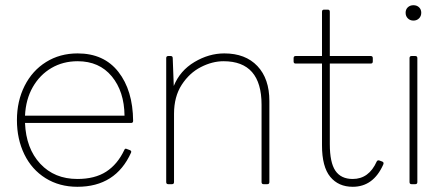

<svg xmlns="http://www.w3.org/2000/svg" viewBox="-20 -707 1710 737"><path d="M45 -246Q45 -319 74.5 -377.5Q104 -436 157 -469Q210 -502 278 -502Q379 -502 434.5 -431Q490 -360 491 -243Q491 -235 483 -235H76Q80 -137 134.5 -78.5Q189 -20 277 -20Q344 -20 387.5 -48Q431 -76 457 -131Q460 -139 467 -135L478 -131Q486 -128 483 -121Q424 10 277 10Q208 10 155 -23Q102 -56 73.5 -114.5Q45 -173 45 -246ZM458 -263Q457 -356 409 -414Q361 -472 278 -472Q222 -472 177.5 -446Q133 -420 106 -373Q79 -326 76 -263Z M626 0Q618 0 618 -8V-484Q618 -492 626 -492H635Q643 -492 643 -484L647 -377Q671 -436 726.5 -469Q782 -502 841 -502Q922 -502 968 -453.5Q1014 -405 1014 -319V-8Q1014 0 1006 0H992Q984 0 984 -8V-305Q984 -472 838 -472Q795 -472 751 -449.5Q707 -427 677.5 -381.5Q648 -336 648 -270V-8Q648 0 640 0Z M1216 -149V-463H1115Q1107 -463 1107 -471V-484Q1107 -492 1115 -492H1216V-662Q1216 -670 1224 -670H1238Q1246 -670 1246 -662V-492H1403Q1411 -492 1411 -484V-471Q1411 -463 1403 -463H1246V-154Q1246 -83 1267.5 -51.5Q1289 -20 1334 -20Q1396 -20 1426 -87Q1429 -93 1436 -91L1447 -87Q1455 -84 1451 -75Q1413 10 1334 10Q1279 10 1247.5 -28.5Q1216 -67 1216 -149Z M1537 -658Q1537 -671 1545.5 -679Q1554 -687 1567 -687Q1580 -687 1588.5 -679Q1597 -671 1597 -658Q1597 -645 1588.5 -636.5Q1580 -628 1567 -628Q1554 -628 1545.5 -636.5Q1537 -645 1537 -658ZM1560 0Q1552 0 1552 -8V-484Q1552 -492 1560 -492H1574Q1582 -492 1582 -484V-8Q1582 0 1574 0Z"/></svg>

Font: LINE Seed Sans KR Thin
Style: Regular
Weight: 250
Designer: LINE BX Design & Sandoll Inc & Dalton Maag Ltd
Foundry: Sandoll Inc.
Version: Version 1.000